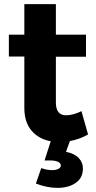

<svg xmlns="http://www.w3.org/2000/svg" viewBox="-20 -682 466 931"><path d="M382 135Q382 181 347 205Q312 229 259 229Q208 229 154 208L180 133Q207 143 234 143Q252 143 263.5 136.5Q275 130 275 121Q275 109 261 102.5Q247 96 223 96H196L226 3Q167 -8 132.5 -49Q98 -90 98 -159V-408H23V-514H98V-662H251V-514H397V-407H251V-185Q251 -123 300 -123Q334 -123 375 -143L407 -30Q367 -7 319 2L300 54Q342 63 362 84.5Q382 106 382 135Z"/></svg>

Font: Montserrat arm2 SemiBold
Style: Regular
Weight: 600
Designer: Julieta Ulanovsky
Foundry: Julieta Ulanovsky
Version: Version 6.000